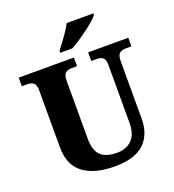

<svg xmlns="http://www.w3.org/2000/svg" viewBox="-164 -1058 1086 1195"><g transform="rotate(-20 379.5 -460.5)"><path d="M110 -219V-598Q110 -633 94.5 -645Q79 -657 52 -657H17V-714H383V-657H349Q321 -657 306 -644.5Q291 -632 291 -594V-210Q291 -131 326.5 -98Q362 -65 433 -65Q495 -65 532 -101.5Q569 -138 569 -214V-598Q569 -633 554.5 -645Q540 -657 512 -657H477V-714H743V-657H707Q679 -657 664 -644.5Q649 -632 649 -594V-212Q649 -107 586.5 -48.5Q524 10 392 10Q258 10 184 -45.5Q110 -101 110 -219ZM313 -784Q318 -791 341.5 -821.5Q365 -852 384.5 -881.5Q404 -911 414 -931H591V-921Q573 -895 508.5 -847Q444 -799 393 -771H313Z"/></g></svg>

Font: Noto Serif ExtraBold
Style: Regular
Weight: 800
Designer: Monotype Design Team
Foundry: Monotype Imaging Inc.
Version: Version 1.001